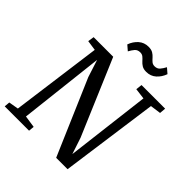

<svg xmlns="http://www.w3.org/2000/svg" viewBox="-254 -1116 1276 1276"><g transform="rotate(45 384.5 -478.0)"><path d="M3.8 0 7.1 -39.6 75.9 -51.5 161.5 -688.7 89.9 -699 96.5 -743H280.6L507.9 -208.5L546 -93.6L618.4 -689.4L541.6 -699L546.6 -743H768.5L764.9 -699L689.8 -688.7L594.5 0H487.4L259 -530.5L219.7 -652.7L151.3 -52.2L236.2 -39.6L232.6 0ZM506.4 -826.8Q480.9 -826.8 465.3 -836.5Q449.7 -846.2 438.6 -858.9Q427.6 -871.5 416.1 -881.2Q404.7 -890.9 387.4 -890.9Q363.1 -890.9 349.6 -875.4Q336.1 -859.9 323.9 -836.9L288.7 -867.2Q302.6 -906.1 331.1 -931.2Q359.6 -956.4 400.1 -956.4Q426.3 -956.4 442.1 -946.8Q457.8 -937.2 468.8 -924.5Q479.9 -911.8 491.1 -902.1Q502.4 -892.5 519.2 -892.3Q543.2 -892.2 556.8 -907.8Q570.4 -923.5 582.4 -946.4L617.6 -916.1Q603.7 -877.3 575.3 -852Q546.9 -826.8 506.4 -826.8Z"/></g></svg>

Font: Merriweather Light
Style: Italic
Weight: 300
Italic angle: -7.8°
Designer: Eben Sorkin
Foundry: Eben Sorkin
Version: Version 2.101